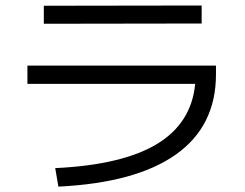

<svg xmlns="http://www.w3.org/2000/svg" viewBox="-20 -698 904 708"><path d="M699.7 -388.7H81.1V-456.1H776.4V-423.8Q776.4 -233.4 629.2 -128.7Q481.9 -23.9 195.3 -9.8L183.6 -78.1Q430.7 -89.8 558.3 -166.7Q686 -243.7 699.7 -388.7ZM141.6 -676.8 723.6 -677.7V-611.3L141.6 -610.4Z"/></svg>

Font: Pretendard GOV
Style: Regular
Weight: 400
Designer: Base glyphs from Inter by Rasmus Andersson; Hangeul glyphs from Noto Sans CJK(Source Han Sans) by Jang Soo-young and Kan
Foundry: Kil Hyung-jin
Version: Version 1.309